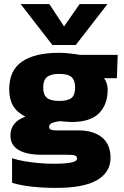

<svg xmlns="http://www.w3.org/2000/svg" viewBox="-20 -742 605 938"><path d="M236 -522 81 -722H221L293 -613L369 -722H505L350 -522ZM253 176Q218 176 177 173.5Q136 171 99.5 165Q63 159 39 151V31Q66 40 101.5 46Q137 52 174 55Q211 58 242 58Q295 58 325.5 52.5Q356 47 356 33Q356 21 346 17.5Q336 14 308 14H183Q110 14 70.5 -9.5Q31 -33 31 -80Q31 -146 104 -172Q63 -193 44 -225Q25 -257 25 -306Q25 -398 87.5 -441Q150 -484 268 -484Q293 -484 324 -480.5Q355 -477 369 -474H555L551 -360H488Q506 -337 506 -304Q506 -231 463.5 -188.5Q421 -146 330 -146Q317 -146 302 -147.5Q287 -149 274 -150Q252 -148 236 -142Q220 -136 220 -122Q220 -112 229 -108.5Q238 -105 254 -105H363Q436 -105 478 -71Q520 -37 520 29Q520 99 455 137.5Q390 176 253 176ZM269 -249Q313 -249 330 -264Q347 -279 347 -314Q347 -349 330 -365Q313 -381 269 -381Q228 -381 209.5 -365.5Q191 -350 191 -314Q191 -280 208.5 -264.5Q226 -249 269 -249Z"/></svg>

Font: Kanit
Style: Bold
Weight: 700
Designer: Katatrad Team
Foundry: CadsonDemak
Version: Version 2.000; ttfautohint (v1.8.3)